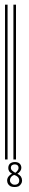

<svg xmlns="http://www.w3.org/2000/svg" viewBox="-20 -667 123 803"><path d="M1 0V-647.5H11.7V0ZM36.1 0V-647.5H46.9V0ZM41 115.2Q31.2 115.2 24.4 112.3Q17.6 108.4 13.7 102.5Q9.8 95.7 9.8 87.9Q9.8 79.1 15.6 71.3Q21.5 63.5 30.3 59.6Q23.4 55.7 18.6 49.8Q14.6 43 14.6 36.1Q14.6 24.4 21.5 17.6Q29.3 10.7 42 10.7Q55.7 10.7 62.5 17.6Q69.3 24.4 69.3 35.2Q69.3 42 64.5 48.8Q59.6 55.7 52.7 59.6Q61.5 63.5 67.4 71.3Q72.3 79.1 72.3 87.9Q72.3 95.7 68.4 101.6Q64.5 108.4 57.6 112.3Q50.8 115.2 41 115.2ZM43.9 55.7Q49.8 51.8 53.7 45.9Q57.6 41 57.6 35.2Q57.6 28.3 53.7 24.4Q48.8 20.5 42 20.5Q34.2 20.5 29.3 24.4Q25.4 28.3 25.4 34.2Q25.4 41 30.3 45.9Q34.2 49.8 43.9 55.7ZM41 105.5Q50.8 105.5 55.7 100.6Q60.5 95.7 60.5 87.9Q60.5 80.1 54.7 73.2Q48.8 67.4 39.1 64.5Q31.2 67.4 26.4 73.2Q21.5 80.1 21.5 86.9Q21.5 94.7 27.3 99.6Q32.2 105.5 41 105.5Z"/></svg>

Font: Libre Barcode EAN13 Text
Style: Regular
Weight: 400
Version: Version 1.008; ttfautohint (v1.8.3)